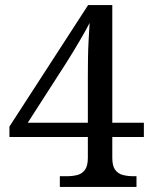

<svg xmlns="http://www.w3.org/2000/svg" viewBox="-20 -734 599 754"><path d="M215 0V-42H243Q266 -42 284.5 -47Q303 -52 314 -67.5Q325 -83 325 -114V-196H17V-237L326 -714H421V-252H545V-196H421V-114Q421 -83 432 -67.5Q443 -52 462 -47Q481 -42 503 -42H516V0ZM89 -252H325V-437Q325 -466 325.5 -502.5Q326 -539 328 -576Q330 -613 332 -644Q327 -634 316 -614Q305 -594 291 -570.5Q277 -547 264 -525.5Q251 -504 242 -490Z"/></svg>

Font: Noto Serif Gujarati
Style: Regular
Weight: 400
Designer: Universal Thirst, Indian Type Foundry and the Monotype Design Team
Foundry: Monotype Imaging Inc.
Version: Version 2.102